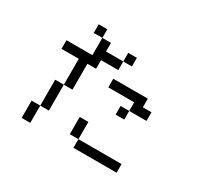

<svg xmlns="http://www.w3.org/2000/svg" viewBox="-148 -977 1296 1204"><g transform="rotate(30 500.0 -375.0)"><path d="M312.5 -687.5H250V-750H312.5ZM125 -125H187.5V0H125ZM125 -562.5H312.5V-687.5H375V-625H500V-562.5H375V-500H312.5V-312.5H250V-500H125ZM187.5 -312.5H250V-125H187.5ZM437.5 -187.5H500V-62.5H437.5ZM500 -62.5H812.5V0H500ZM500 -500H750V-437.5H812.5V-375H687.5V-437.5H500ZM500 -687.5H562.5V-625H500ZM625 -375H687.5V-312.5H625Z"/></g></svg>

Font: 寒蝉点阵体 16px
Style: Regular
Weight: 400
Designer: Designed by Warren2060
Foundry: ChillType
Version: Version 1.000